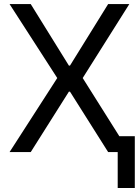

<svg xmlns="http://www.w3.org/2000/svg" viewBox="-20 -747 682 943"><path d="M130.9 -727.1 318.4 -424.8H323.7L511.2 -727.1H615.2L386.2 -363.8L615.2 0H511.2L323.7 -296.9H318.4L130.9 0H26.9L261.2 -363.8L26.9 -727.1ZM642.1 -78.1V176.3H558.1V-78.1Z"/></svg>

Font: Sahel VF Regular
Style: Regular
Weight: 400
Foundry: Saber Rastikerdar (saber.rastikerdar@gmail.com)
Version: Version 3.4.0